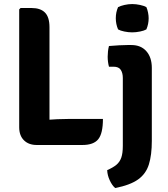

<svg xmlns="http://www.w3.org/2000/svg" viewBox="-20 -730 848 970"><path d="M230 2.5H165.5Q125 2.5 101 -21.2Q77 -45 77 -87V-682.5L84 -689.5H140Q184.5 -689.5 207.2 -666.5Q230 -643.5 230 -592.5ZM500 -129Q500 -56 476.5 -26.8Q453 2.5 396.5 2.5H165.5L84 -108Q147 -119 209.2 -124Q271.5 -129 323 -129ZM747 -18Q747 53 732.2 100.5Q717.5 148 677.8 176.5Q638 205 562 220Q546.5 207 534.5 181.2Q522.5 155.5 521.5 129.5Q550.5 117 567.8 102.8Q585 88.5 592.8 66.2Q600.5 44 600.5 7V-336Q600.5 -361 590.2 -377Q580 -393 553.5 -393H530.5Q524 -417.5 524 -443.5Q524 -456 525.5 -470.2Q527 -484.5 530.5 -497.5Q556 -500 582 -501.2Q608 -502.5 623.5 -502.5H644Q692 -502.5 719.5 -471.2Q747 -440 747 -387ZM565 -638Q565 -668 576.5 -694Q589 -700.5 608.8 -705Q628.5 -709.5 648 -709.5Q667 -709.5 687.8 -705Q708.5 -700.5 719.5 -694Q725 -681.5 728 -666.2Q731 -651 731 -638Q731 -608.5 719.5 -581.5Q708.5 -575 687.8 -570.8Q667 -566.5 648 -566.5Q628.5 -566.5 608 -570.8Q587.5 -575 576.5 -581.5Q565 -608.5 565 -638Z"/></svg>

Font: Signika Negative
Style: Bold
Weight: 700
Designer: Anna Giedry
Foundry: Anna Giedry
Version: Version 2.001